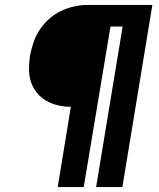

<svg xmlns="http://www.w3.org/2000/svg" viewBox="-20 -755 640 775"><path d="M213 0 266 -324Q239 -324 213.5 -330Q188 -336 166.5 -348.5Q145 -361 129 -380.5Q113 -400 105 -424.5Q97 -449 97 -475.5Q97 -502 101 -529Q106 -556 115 -583Q124 -610 140 -634.5Q156 -659 178 -678.5Q200 -698 226 -710.5Q252 -723 279.5 -729Q307 -735 334 -735H595L474 0H368L475 -648H426L318 0Z"/></svg>

Font: Iosevka SS04 XBd Ex Obl
Style: Regular
Weight: 800
Width: 7
Italic angle: -9°
Monospace: yes
Designer: Belleve Invis
Foundry: Belleve Invis
Version: Version 19.0.0; ttfautohint (v1.8.4)